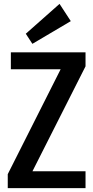

<svg xmlns="http://www.w3.org/2000/svg" viewBox="-20 -970 481 990"><path d="M20 -72 326 -679 374 -613H36V-700H421V-628L114 -21L66 -87H421V0H20ZM345 -861 147 -744 113 -796 287 -950Z"/></svg>

Font: Pathway Extreme Condensed SemiBold
Style: Regular
Weight: 600
Width: 3
Version: Version 1.001;gftools[0.9.26]